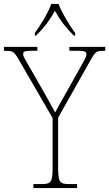

<svg xmlns="http://www.w3.org/2000/svg" viewBox="-30 -951 552 971"><path d="M146 -784V-771H153C198 -817 220 -847 248 -896C275 -847 298 -817 343 -771H350V-784C322 -822 283 -886 266 -931H229C214 -886 174 -822 146 -784ZM139 0H360V-20H320C270 -20 264 -31 264 -108V-356L431 -652C453 -691 460 -694 497 -694H502V-714H321V-694H368C403 -694 407 -687 407 -677C407 -666 401 -654 387 -630L300 -474C276 -432 259 -402 249 -382C228 -422 204 -463 180 -506L110 -628C97 -651 87 -666 87 -677C87 -688 91 -694 126 -694H159V-714H-10V-694H-3C34 -694 41 -691 64 -651L236 -354V-108C236 -31 230 -20 180 -20H139Z"/></svg>

Font: Noto Serif Thai SemiCondensed Thin
Style: Regular
Weight: 100
Width: 4
Designer: Monotype Design Team
Foundry: Monotype Imaging Inc.
Version: Version 2.002